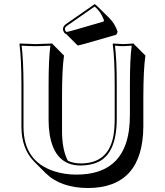

<svg xmlns="http://www.w3.org/2000/svg" viewBox="-20 -863 815 949"><path d="M448.2 -842.8Q457.5 -835.9 464.8 -828.6L521.5 -772.5Q549.3 -744.1 561.5 -705.6L554.7 -691.4L402.3 -647.5Q371.1 -638.7 363.8 -638.2L307.1 -694.8Q303.2 -695.8 300.3 -698.2Q292 -707.5 291 -720.2Q292.5 -734.4 306.2 -744.1ZM546.9 -444.8Q546.9 -573.7 537.1 -645L539.1 -647.9Q540.5 -647.9 589.8 -645Q589.8 -645 641.1 -647.9L642.1 -645L698.7 -588.4Q689 -521.5 688.5 -388.2V-238.3Q686.5 65.4 414.6 66.4Q279.3 65.4 205.6 -7.3L148.9 -64Q86.4 -127.9 85.9 -235.8V-444.8Q85.9 -573.7 76.2 -645L78.1 -647.9Q79.6 -647.9 155.8 -645Q155.8 -645 238.8 -647.9L240.2 -645L296.4 -588.4Q286.6 -521.5 286.6 -388.7V-212.4Q287.1 -122.6 315.4 -68.4Q343.8 -55.2 378.9 -55.2Q515.6 -55.2 540.5 -191.4Q546.9 -227.5 546.9 -276.9ZM557.1 -444.8V-276.9Q557.1 -107.4 466.8 -63Q429.7 -45.4 378.9 -44.9Q251 -44.9 225.6 -197.8Q220.2 -231.4 220.2 -269V-444.8Q220.2 -570.8 229 -637.2Q184.1 -634.8 155.8 -634.8Q127.4 -634.8 86.9 -637.2Q95.7 -565.9 96.2 -444.8V-235.8Q96.2 -65.9 247.6 -16.6Q298.8 0 357.9 0Q586.4 0 617.2 -217.8Q622.1 -253.9 622.1 -294.9V-444.8Q622.1 -570.8 630.9 -637.2Q606.4 -635.3 589.8 -634.8Q571.3 -634.8 548.3 -637.2Q557.1 -565.9 557.1 -444.8ZM447.8 -830.6 311.5 -735.8Q300.8 -728.5 300.8 -720.2Q301.3 -711.4 307.6 -705.1Q315.4 -705.6 343.3 -713.4L491.2 -756.3L494.1 -762.7Q478.5 -805.7 447.8 -830.6Z"/></svg>

Font: Linux Biolinum Shadow O
Style: Bold
Weight: 700
Designer: Philipp H. Poll
Foundry: Philipp H. Poll
Version: Version 0.9.2